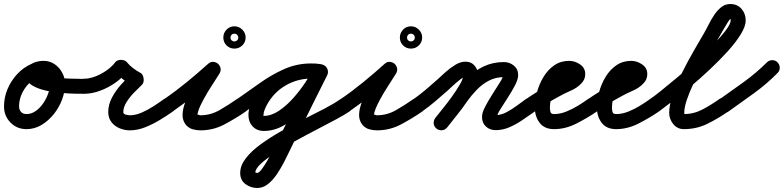

<svg xmlns="http://www.w3.org/2000/svg" viewBox="-48 -601 3903 956"><path d="M109 -283Q123 -290 137.5 -284.5Q152 -279 158 -265Q165 -251 159.5 -236.5Q154 -222 140 -215Q99 -197 73 -156.5Q47 -116 47 -71Q47 -54 57 -43.5Q67 -33 84 -33Q108 -33 129.5 -48Q151 -63 167 -86.5Q183 -110 192 -135.5Q201 -161 201 -183Q201 -196 192 -209Q183 -222 169 -222Q162 -222 156 -222Q152 -221 152 -221Q153 -222 154.5 -224.5Q156 -227 155 -226Q155 -226 155 -225Q155 -225 155 -225Q152 -217 153.5 -226.5Q155 -236 153 -239Q153 -239 153 -239Q157 -237 156 -237Q155 -237 161 -234Q191 -221 227.5 -215.5Q264 -210 301.5 -209.5Q339 -209 371 -208Q371 -208 371 -208Q371 -208 371 -208Q387 -208 398 -197Q409 -186 408 -171Q408 -155 397 -144Q386 -133 371 -134Q356 -134 326.5 -134.5Q297 -135 261 -138Q225 -141 189.5 -148Q154 -155 126.5 -168Q99 -181 86.5 -201Q74 -221 85 -251Q85 -251 85 -251Q85 -250 85 -250Q94 -278 118.5 -288Q143 -298 169 -298Q200 -298 224 -281.5Q248 -265 262 -238.5Q276 -212 276 -183Q276 -146 261.5 -106.5Q247 -67 220.5 -33.5Q194 0 159 21Q124 42 84 42Q36 42 4 9Q-28 -24 -28 -71Q-28 -116 -10.5 -157.5Q7 -199 37.5 -232Q68 -265 109 -283Q109 -283 109 -283Q109 -283 109 -283Z M334 -171H333Q333 -187 344 -198Q355 -209 371 -209Q397 -209 427 -220.5Q457 -232 483.5 -251Q510 -270 525 -290Q534 -303 555 -303Q576 -302 585 -290Q596 -276 615 -261.5Q634 -247 650 -239Q664 -232 667 -211Q670 -189 658 -178Q642 -163 620 -140.5Q598 -118 582 -92.5Q566 -67 566 -43Q566 -33 579 -30Q592 -27 598 -27Q627 -27 658 -40.5Q689 -54 718 -73Q747 -92 769 -108Q769 -108 769 -108Q769 -108 769 -108Q782 -117 797.5 -114Q813 -111 822 -99Q831 -86 828 -70.5Q825 -55 813 -46Q783 -25 747.5 -3.5Q712 18 674 33Q636 48 598 48Q572 48 547 37.5Q522 27 506.5 6.5Q491 -14 491 -43Q491 -80 509.5 -115Q528 -150 555 -180Q582 -210 608 -234Q614 -239 618.5 -229Q623 -219 625 -205Q627 -191 625 -180Q623 -169 616 -173Q592 -185 566.5 -204.5Q541 -224 525 -246Q520 -252 530.5 -255Q541 -258 555 -258Q569 -258 579.5 -255Q590 -252 585 -246Q563 -215 527 -189.5Q491 -164 450 -149Q409 -134 371 -134Q355 -134 344.5 -144.5Q334 -155 334 -171Z M812 -46Q800 -37 784.5 -40Q769 -43 760 -56Q751 -68 754 -83.5Q757 -99 770 -108Q827 -147 882 -192Q937 -237 988 -283Q1000 -294 1013.5 -293Q1027 -292 1037 -284Q1047 -275 1050 -262Q1053 -249 1045 -235Q1025 -203 1004.5 -171.5Q984 -140 966 -107Q958 -92 950.5 -76.5Q943 -61 938 -44Q937 -40 935.5 -33.5Q934 -27 934 -29Q936 -32 941 -29.5Q946 -27 950 -27Q1001 -27 1046.5 -53.5Q1092 -80 1132 -108Q1132 -108 1132 -108Q1132 -108 1132 -108Q1145 -117 1160.5 -114Q1176 -111 1185 -99Q1194 -86 1191 -70.5Q1188 -55 1176 -46Q1125 -11 1069.5 18.5Q1014 48 950 48Q930 48 911 42.5Q892 37 878 21Q860 -1 861 -31Q862 -61 875.5 -94.5Q889 -128 908.5 -161.5Q928 -195 948 -224.5Q968 -254 981 -275Q989 -288 1003.5 -286.5Q1018 -285 1030 -275Q1042 -266 1046 -252Q1050 -238 1038 -227Q985 -179 928 -133Q871 -87 812 -46Q812 -46 812 -46Q812 -46 812 -46ZM1117 -433Q1107 -433 1102 -423Q1100 -420 1100 -417Q1100 -416 1100 -414Q1100 -414 1100 -412Q1100 -402 1110 -397Q1113 -395 1116 -395Q1117 -395 1119 -395Q1121 -395 1122 -395Q1125 -395 1128 -397Q1138 -402 1138 -412Q1138 -413 1139 -414Q1139 -416 1138 -417Q1138 -420 1136 -423Q1131 -433 1121 -433Q1120 -433 1119 -434Q1119 -433 1117 -433ZM1064 -414Q1064 -437 1080 -453.5Q1096 -470 1119 -470Q1142 -470 1158.5 -453.5Q1175 -437 1175 -414Q1175 -391 1158.5 -375Q1142 -359 1119 -359Q1096 -359 1080 -375Q1064 -391 1064 -414Z M1123 -56Q1114 -68 1117 -83.5Q1120 -99 1133 -108Q1188 -146 1246 -187.5Q1304 -229 1367 -257Q1430 -285 1500 -285Q1512 -285 1523.5 -284.5Q1535 -284 1547 -282Q1547 -282 1547 -282Q1547 -282 1547 -282Q1562 -280 1571.5 -268Q1581 -256 1579 -240Q1577 -225 1565 -215.5Q1553 -206 1537 -208Q1528 -209 1519 -209.5Q1510 -210 1500 -210Q1455 -210 1412 -194Q1369 -178 1328.5 -153Q1288 -128 1249.5 -99.5Q1211 -71 1175 -46Q1163 -37 1147.5 -40Q1132 -43 1123 -56ZM1547 -282Q1563 -280 1572 -267.5Q1581 -255 1579 -240Q1577 -224 1564.5 -215Q1552 -206 1537 -208Q1521 -210 1504 -210Q1434 -210 1375 -176Q1316 -142 1282 -81Q1276 -70 1270 -55.5Q1264 -41 1264 -28Q1264 -23 1263.5 -23.5Q1263 -24 1266 -24Q1303 -24 1341 -49.5Q1379 -75 1413 -113.5Q1447 -152 1473 -191.5Q1499 -231 1513 -259Q1513 -259 1513 -259Q1513 -259 1513 -259Q1520 -273 1534.5 -278.5Q1549 -284 1563 -277Q1577 -270 1582.5 -255.5Q1588 -241 1581 -227Q1561 -186 1529 -138Q1497 -90 1455.5 -47Q1414 -4 1365.5 23.5Q1317 51 1266 51Q1231 51 1210 28.5Q1189 6 1189 -28Q1189 -51 1197.5 -74Q1206 -97 1217 -117Q1260 -196 1337 -240.5Q1414 -285 1504 -285Q1526 -285 1547 -282Q1547 -282 1547 -282Q1547 -282 1547 -282ZM1513 -260Q1520 -274 1535 -279Q1550 -284 1564 -277Q1578 -270 1583 -255Q1588 -240 1581 -226Q1542 -149 1504 -72Q1466 5 1428 83Q1428 83 1427 83Q1427 84 1427 84Q1415 106 1400 138Q1385 170 1367.5 204Q1350 238 1329.5 268Q1309 298 1285 316.5Q1261 335 1233 335Q1200 335 1174 315.5Q1148 296 1148 260Q1148 223 1176 187Q1204 151 1250 117.5Q1296 84 1351.5 52.5Q1407 21 1463.5 -7Q1520 -35 1568.5 -60.5Q1617 -86 1648 -108Q1648 -108 1648 -108Q1648 -108 1648 -108Q1661 -117 1676.5 -114Q1692 -111 1701 -99Q1710 -86 1707 -70.5Q1704 -55 1692 -46Q1669 -30 1626 -7Q1583 16 1530 43.5Q1477 71 1423.5 100.5Q1370 130 1324.5 159Q1279 188 1251 214Q1223 240 1223 260Q1223 260 1222 258Q1221 256 1225.5 258Q1230 260 1233 260Q1241 260 1254.5 242.5Q1268 225 1283.5 198Q1299 171 1314 141.5Q1329 112 1341.5 86.5Q1354 61 1361 48Q1361 48 1361 49Q1360 49 1360 49Q1399 -28 1437 -105Q1475 -182 1513 -260Q1513 -260 1513 -260Q1513 -260 1513 -260Z M1691 -46Q1679 -37 1663.5 -40Q1648 -43 1639 -56Q1630 -68 1633 -83.5Q1636 -99 1649 -108Q1706 -147 1761 -192Q1816 -237 1867 -283Q1879 -294 1892.5 -293Q1906 -292 1916 -284Q1926 -275 1929 -262Q1932 -249 1924 -235Q1904 -203 1883.5 -171.5Q1863 -140 1845 -107Q1837 -92 1829.5 -76.5Q1822 -61 1817 -44Q1816 -40 1814.5 -33.5Q1813 -27 1813 -29Q1815 -32 1820 -29.5Q1825 -27 1829 -27Q1880 -27 1925.5 -53.5Q1971 -80 2011 -108Q2011 -108 2011 -108Q2011 -108 2011 -108Q2024 -117 2039.5 -114Q2055 -111 2064 -99Q2073 -86 2070 -70.5Q2067 -55 2055 -46Q2004 -11 1948.5 18.5Q1893 48 1829 48Q1809 48 1790 42.5Q1771 37 1757 21Q1739 -1 1740 -31Q1741 -61 1754.5 -94.5Q1768 -128 1787.5 -161.5Q1807 -195 1827 -224.5Q1847 -254 1860 -275Q1868 -288 1882.5 -286.5Q1897 -285 1909 -275Q1921 -266 1925 -252Q1929 -238 1917 -227Q1864 -179 1807 -133Q1750 -87 1691 -46Q1691 -46 1691 -46Q1691 -46 1691 -46ZM1996 -433Q1986 -433 1981 -423Q1979 -420 1979 -417Q1979 -416 1979 -414Q1979 -414 1979 -412Q1979 -402 1989 -397Q1992 -395 1995 -395Q1996 -395 1998 -395Q2000 -395 2001 -395Q2004 -395 2007 -397Q2017 -402 2017 -412Q2017 -413 2018 -414Q2018 -416 2017 -417Q2017 -420 2015 -423Q2010 -433 2000 -433Q1999 -433 1998 -434Q1998 -433 1996 -433ZM1943 -414Q1943 -437 1959 -453.5Q1975 -470 1998 -470Q2021 -470 2037.5 -453.5Q2054 -437 2054 -414Q2054 -391 2037.5 -375Q2021 -359 1998 -359Q1975 -359 1959 -375Q1943 -391 1943 -414Z M2002 -56Q1993 -68 1996 -83.5Q1999 -99 2012 -108Q2043 -130 2072.5 -155Q2102 -180 2131 -206Q2148 -222 2171 -242.5Q2194 -263 2219.5 -278.5Q2245 -294 2270 -294Q2299 -294 2316 -273Q2333 -252 2333 -224Q2333 -197 2315.5 -162Q2298 -127 2273 -90.5Q2248 -54 2222 -21.5Q2196 11 2179 33Q2179 33 2179 33Q2179 33 2179 33Q2169 45 2153.5 47Q2138 49 2126 40Q2114 30 2112 14.5Q2110 -1 2119 -13Q2131 -29 2154 -57Q2177 -85 2200.5 -117.5Q2224 -150 2241 -179Q2258 -208 2258 -224Q2258 -229 2259.5 -225.5Q2261 -222 2265 -220Q2266 -219 2268.5 -219Q2271 -219 2270 -219Q2261 -219 2242.5 -204.5Q2224 -190 2206 -173.5Q2188 -157 2181 -150Q2150 -123 2119 -96.5Q2088 -70 2054 -46Q2042 -37 2026.5 -40Q2011 -43 2002 -56ZM2178 33Q2169 46 2153.5 47.5Q2138 49 2126 39Q2113 30 2111.5 14.5Q2110 -1 2120 -13Q2144 -44 2168.5 -74.5Q2193 -105 2215 -137Q2244 -179 2280.5 -214.5Q2317 -250 2362 -271Q2407 -292 2461 -292Q2489 -292 2510.5 -274.5Q2532 -257 2532 -227Q2532 -206 2516 -175.5Q2500 -145 2479.5 -113.5Q2459 -82 2443 -56.5Q2427 -31 2427 -19Q2427 -19 2426 -21Q2424 -25 2420 -26.5Q2416 -28 2420 -28Q2447 -28 2473.5 -42Q2500 -56 2525 -74.5Q2550 -93 2571 -108Q2584 -117 2599.5 -114Q2615 -111 2624 -99Q2633 -86 2630 -70.5Q2627 -55 2615 -46Q2586 -26 2555 -4.5Q2524 17 2490 32Q2456 47 2420 47Q2391 47 2371.5 29Q2352 11 2352 -19Q2352 -40 2368 -70.5Q2384 -101 2404.5 -133Q2425 -165 2441 -190.5Q2457 -216 2457 -227Q2457 -229 2457 -226.5Q2457 -224 2458 -223Q2459 -220 2461.5 -218.5Q2464 -217 2461 -217Q2420 -217 2386.5 -199.5Q2353 -182 2326 -154Q2299 -126 2277 -95Q2254 -61 2228.5 -29.5Q2203 2 2178 33Q2178 33 2178 33Q2178 33 2178 33Z M2614 -46Q2602 -37 2586.5 -40Q2571 -43 2562 -56Q2553 -68 2556 -83.5Q2559 -99 2572 -108Q2621 -142 2672.5 -170Q2724 -198 2776 -226Q2784 -231 2789 -234Q2792 -236 2792 -236Q2791 -234 2791 -232Q2791 -239 2791.5 -232Q2792 -225 2792 -224Q2794 -220 2792.5 -221.5Q2791 -223 2786 -223Q2762 -223 2744 -206Q2726 -189 2714 -163.5Q2702 -138 2696 -111.5Q2690 -85 2690 -66Q2690 -53 2693 -43Q2696 -33 2711 -33Q2740 -33 2770.5 -45Q2801 -57 2829.5 -74.5Q2858 -92 2880 -108Q2893 -117 2908.5 -114Q2924 -111 2933 -99Q2942 -86 2939 -70.5Q2936 -55 2924 -46Q2879 -15 2823.5 13.5Q2768 42 2711 42Q2663 42 2639 10.5Q2615 -21 2615 -66Q2615 -102 2626 -142.5Q2637 -183 2658.5 -218.5Q2680 -254 2712 -276Q2744 -298 2786 -298Q2814 -298 2840 -280.5Q2866 -263 2866 -232Q2866 -204 2845 -184Q2825 -163 2794 -149.5Q2763 -136 2738 -122Q2706 -105 2675 -86Q2644 -67 2614 -46Q2614 -46 2614 -46Q2614 -46 2614 -46Z M2923 -46Q2911 -37 2895.5 -40Q2880 -43 2871 -56Q2862 -68 2865 -83.5Q2868 -99 2881 -108Q2930 -142 2981.5 -170Q3033 -198 3085 -226Q3093 -231 3098 -234Q3101 -236 3101 -236Q3100 -234 3100 -232Q3100 -239 3100.5 -232Q3101 -225 3101 -224Q3103 -220 3101.5 -221.5Q3100 -223 3095 -223Q3071 -223 3053 -206Q3035 -189 3023 -163.5Q3011 -138 3005 -111.5Q2999 -85 2999 -66Q2999 -53 3002 -43Q3005 -33 3020 -33Q3049 -33 3079.5 -45Q3110 -57 3138.5 -74.5Q3167 -92 3189 -108Q3202 -117 3217.5 -114Q3233 -111 3242 -99Q3251 -86 3248 -70.5Q3245 -55 3233 -46Q3188 -15 3132.5 13.5Q3077 42 3020 42Q2972 42 2948 10.5Q2924 -21 2924 -66Q2924 -102 2935 -142.5Q2946 -183 2967.5 -218.5Q2989 -254 3021 -276Q3053 -298 3095 -298Q3123 -298 3149 -280.5Q3175 -263 3175 -232Q3175 -204 3154 -184Q3134 -163 3103 -149.5Q3072 -136 3047 -122Q3015 -105 2984 -86Q2953 -67 2923 -46Q2923 -46 2923 -46Q2923 -46 2923 -46Z M3233 -46Q3220 -37 3204.5 -40Q3189 -43 3180 -55Q3171 -68 3174 -83.5Q3177 -99 3189 -108Q3206 -119 3241.5 -147.5Q3277 -176 3322.5 -214Q3368 -252 3414.5 -294.5Q3461 -337 3501 -377Q3541 -417 3565.5 -449.5Q3590 -482 3590 -499Q3590 -505 3590 -505.5Q3590 -506 3588 -506Q3586 -506 3577 -492Q3568 -478 3557 -459Q3546 -440 3536 -422.5Q3526 -405 3521 -397Q3507 -373 3486.5 -337.5Q3466 -302 3444 -261.5Q3422 -221 3402.5 -179.5Q3383 -138 3371 -101.5Q3359 -65 3359 -39Q3359 -35 3360.5 -34Q3362 -33 3359 -33Q3358 -33 3357 -33Q3407 -33 3451 -56.5Q3495 -80 3534 -108Q3534 -108 3534 -108Q3534 -108 3534 -108Q3547 -117 3562.5 -114Q3578 -111 3587 -99Q3596 -86 3593 -70.5Q3590 -55 3578 -46Q3528 -11 3474 15.5Q3420 42 3357 42Q3325 42 3304.5 17Q3284 -8 3284 -39Q3284 -79 3302.5 -132Q3321 -185 3349 -241Q3377 -297 3406.5 -348Q3436 -399 3457 -435Q3468 -454 3480.5 -479Q3493 -504 3508.5 -527Q3524 -550 3543.5 -565.5Q3563 -581 3588 -581Q3623 -581 3644 -557Q3665 -533 3665 -499Q3665 -470 3640 -429.5Q3615 -389 3574 -344Q3533 -299 3484.5 -253.5Q3436 -208 3387 -167Q3338 -126 3297 -94.5Q3256 -63 3233 -46Q3233 -46 3233 -46Q3233 -46 3233 -46Z M3525 -54Q3516 -67 3519 -82Q3522 -97 3534 -106Q3595 -149 3656.5 -193.5Q3718 -238 3770 -290Q3770 -290 3770 -290Q3770 -290 3770 -290Q3781 -301 3796.5 -301.5Q3812 -302 3823 -291Q3834 -280 3834.5 -264.5Q3835 -249 3824 -238Q3769 -182 3705 -136Q3641 -90 3578 -45Q3565 -36 3549.5 -38.5Q3534 -41 3525 -54Z"/></svg>

Font: FRB American Cursive Guidelines Arrows Extrabold
Style: Bold Italic
Weight: 800
Italic angle: -25°
Version: Version 2.0;Modular Font Editor K font №1